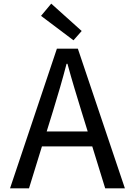

<svg xmlns="http://www.w3.org/2000/svg" viewBox="-20 -1033 740 1053"><path d="M428 -863 261 -1013 205 -946 383 -812ZM557 0H665L407 -766H292L35 0H139L210 -230H486ZM236 -312 271 -425C297 -510 322 -594 345 -683H350C374 -594 400 -510 426 -425L461 -312Z"/></svg>

Font: Kawkab Mono Light
Style: Bold
Weight: 400
Monospace: yes
Designer: Abdullah Arif
Foundry: Abdullah Arif
Version: Version 1.000;PS 000.500;hotconv 1.0.88;makeotf.lib2.5.64775